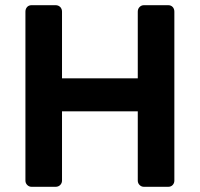

<svg xmlns="http://www.w3.org/2000/svg" viewBox="-20 -720 770 740"><path d="M102 0Q92 0 85 -7Q78 -14 78 -24V-675Q78 -686 84.5 -693Q91 -700 102 -700H194Q205 -700 212 -693Q219 -686 219 -675V-418H511V-675Q511 -686 518 -693Q525 -700 535 -700H628Q639 -700 645.5 -693Q652 -686 652 -675V-24Q652 -14 645.5 -7Q639 0 628 0H535Q525 0 518 -7Q511 -14 511 -24V-291H219V-24Q219 -14 212 -7Q205 0 194 0Z"/></svg>

Font: Rubik AZ
Style: Regular
Weight: 500
Designer: Hubert and Fischer
Foundry: Hubert & Fischer
Version: Version 2.000